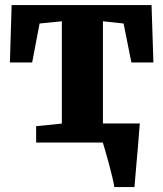

<svg xmlns="http://www.w3.org/2000/svg" viewBox="-20 -576 660 776"><path d="M126 0V-66L230 -76.5V-490L140 -481L110 -323.5H20L27 -555.5H592.5L600 -323.5H511L479.5 -481L396 -490V-77H545Q544 -64.5 542 -38.2Q540 -12 537.2 20.8Q534.5 53.5 531.5 85.8Q528.5 118 526.5 143.5Q524.5 169 523.5 180H442Q440 165.5 433.8 139.2Q427.5 113 419.8 84.2Q412 55.5 405.2 32.2Q398.5 9 395.5 0Z"/></svg>

Font: Merriweather Black
Style: Regular
Weight: 900
Designer: Eben Sorkin
Foundry: Eben Sorkin
Version: Version 2.200;gftools[0.9.31]